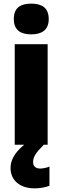

<svg xmlns="http://www.w3.org/2000/svg" viewBox="-20 -796 343 1056"><path d="M152 -776C94 -776 56 -755 56 -691C56 -629 95 -607 152 -607C207 -607 248 -629 248 -691C248 -755 208 -776 152 -776ZM162 96C162 66 178 43 221 0H242V-553H61V0H113C56 47 38 89 38 128C38 197 91 240 170 240C205 240 232 233 252 226V120C239 126 218 131 201 131C177 131 162 119 162 96Z"/></svg>

Font: Noto Sans Devanagari UI SemiCondensed Black
Style: Regular
Weight: 900
Width: 4
Designer: Jelle Bosma - Monotype Design Team
Foundry: Monotype Imaging Inc.
Version: Version 2.004